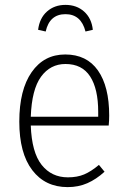

<svg xmlns="http://www.w3.org/2000/svg" viewBox="-20 -755 521 786"><path d="M425 -241H106Q110 -131 150.5 -80Q191 -29 258 -29Q296 -29 324.5 -41Q353 -53 385 -80L408 -52Q374 -21 337.5 -5Q301 11 257 11Q165 11 112 -58.5Q59 -128 59 -257Q59 -387 109.5 -459.5Q160 -532 247 -532Q335 -532 381 -466.5Q427 -401 427 -282Q427 -261 425 -241ZM382 -297Q382 -391 349 -442Q316 -493 248 -493Q186 -493 148 -441Q110 -389 106 -277H382ZM360 -633 330 -626Q312 -697 248 -697Q183 -697 167 -626L136 -633Q142 -681 172.5 -708Q203 -735 248 -735Q294 -735 324.5 -707.5Q355 -680 360 -633Z"/></svg>

Font: Fira Sans Condensed ExtraLight
Style: Regular
Weight: 275
Width: 3
Designer: Carrois Corporate & Edenspiekermann AG
Foundry: Carrois Corporate GbR & Edenspiekermann AG
Version: Version 4.203